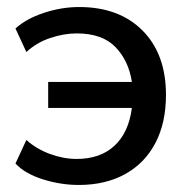

<svg xmlns="http://www.w3.org/2000/svg" viewBox="-20 -517 540 546"><path d="M204 9Q153 9 102 -7Q51 -23 24 -52L55 -119Q84 -93 122.5 -79Q161 -65 198 -65Q265 -65 305.5 -102.5Q346 -140 355 -210H117V-284H355Q346 -344 308.5 -383Q271 -422 198 -422Q162 -422 123 -409Q84 -396 55 -369L24 -436Q55 -464 105 -480.5Q155 -497 205 -497Q319 -497 385.5 -430Q452 -363 452 -247Q452 -168 422 -110.5Q392 -53 336 -22Q280 9 204 9Z"/></svg>

Font: Nunito Sans SemiBold
Style: Regular
Weight: 600
Designer: Vernon Adams
Foundry: Vernon Adams
Version: Version 3.101; ttfautohint (v1.8.4.7-5d5b);gftools[0.9.27]